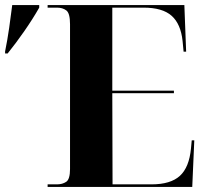

<svg xmlns="http://www.w3.org/2000/svg" viewBox="-37 -734 811 754"><path d="M150 0H718L726 -183H716L713 -151Q706 -77 669.5 -43.5Q633 -10 558 -10H405L404 -368H646V-378H404V-704H527Q601 -704 637 -672Q673 -640 680 -573L684 -531H694L687 -714H150V-704H187Q209 -704 223.5 -693Q238 -682 238 -639V-70Q238 -30 223 -20Q208 -10 187 -10H150ZM-17 -524H-7Q26 -565 59 -612.5Q92 -660 117 -704V-714H11Q6 -673 -1 -624.5Q-8 -576 -17 -532Z"/></svg>

Font: Noto Serif Display SemiCondensed Extra
Style: Regular
Weight: 800
Width: 4
Designer: Monotype Design Team
Foundry: Monotype Imaging Inc.
Version: Version 1.900